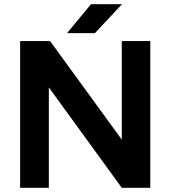

<svg xmlns="http://www.w3.org/2000/svg" viewBox="-20 -896 813 916"><path d="M76 0H213V-479L561 0H697V-700H561V-230L219 -700H76ZM300 -738H433L562 -876H414Z"/></svg>

Font: HB Figtree Prototype
Style: Bold
Weight: 700
Designer: Alfredo Marco Pradil
Foundry: Hanken Design Co.®
Version: Version 1.002;Glyphs 3.2 (3228)